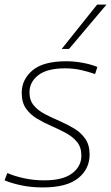

<svg xmlns="http://www.w3.org/2000/svg" viewBox="-25 -810 486 840"><path d="M-5 -21 7 -53Q36 -40 78.5 -30.5Q121 -21 169 -21Q250 -21 290.5 -51.5Q331 -82 331 -129Q331 -166 312 -189Q293 -212 263.5 -228Q234 -244 200.5 -258.5Q167 -273 137 -291Q107 -309 88.5 -335.5Q70 -362 70 -404Q70 -462 117 -502Q164 -542 265 -542Q301 -542 338 -535Q375 -528 401 -517L391 -486Q363 -496 330 -503.5Q297 -511 260 -511Q181 -511 142.5 -481Q104 -451 104 -406Q104 -371 123 -348.5Q142 -326 172 -310.5Q202 -295 235.5 -280.5Q269 -266 299 -248Q329 -230 348 -203Q367 -176 367 -134Q367 -70 316.5 -30Q266 10 163 10Q112 10 69 1Q26 -8 -5 -21ZM245 -596 400 -790H441L277 -596Z"/></svg>

Font: Georama ExtraLight
Style: Italic
Weight: 200
Italic angle: -9°
Designer: Jean-Baptiste Levee
Foundry: Production Type
Version: Version 1.000